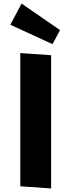

<svg xmlns="http://www.w3.org/2000/svg" viewBox="-20 -1052 400 1078"><path d="M317 -883 275 -804 38 -913 101 -1032ZM267 6 94 -6V-754L267 -742Z"/></svg>

Font: Xiangcui Wave Sans Xiangcui Wave Sans
Style: Regular
Weight: 800
Width: 3
Version: Version 0.920;March 28, 2024;FontCreator 14.0.0.2814 64-bit